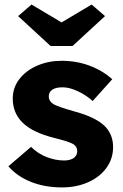

<svg xmlns="http://www.w3.org/2000/svg" viewBox="-20 -807 536 837"><path d="M16.6 -82.2 115.4 -166.8Q144.8 -137.2 183.4 -122.3Q222 -107.4 259.6 -107.4Q277 -107.4 290.2 -112.4Q303.4 -117.4 310 -126.6Q316.6 -135.8 316.6 -148.6Q316.6 -168 299.4 -178.6Q290.6 -184.2 268.5 -191.3Q246.4 -198.4 214.8 -206.2Q121.2 -229.8 77.8 -273Q35.6 -315 35.6 -377.2Q35.6 -425.6 65.1 -463.1Q94.6 -500.6 143.3 -521.3Q192 -542 248.2 -542Q313.6 -542 370.4 -520.7Q427.2 -499.4 469.4 -461.6L384 -366.6Q356.2 -392 319.5 -409.2Q282.8 -426.4 253.2 -426.4Q223.4 -426.4 208 -416.1Q192.6 -405.8 192.6 -386.2Q193.4 -364.8 214 -352.4Q225.6 -346.2 248.4 -338.4Q271.2 -330.6 306 -320.8Q353.8 -307.8 387.2 -291.1Q420.6 -274.4 440.6 -253.2Q473 -217.8 473 -165.8Q473 -115.4 444.2 -75.4Q415.4 -35.4 364.4 -12.7Q313.4 10 250.6 10Q174.4 10 113.9 -14.5Q53.4 -39 16.6 -82.2ZM59 -736.8 117.4 -787.2 263.4 -700.4H233.4L379.4 -787.2L437.8 -736.8L296.2 -606.4H200.6Z"/></svg>

Font: Easer Grotesk Variable
Style: Regular
Weight: 400
Designer: Boardeaser, Bonnie Shaver-Troup, Thomas Jockin
Foundry: Lexend
Version: Version 1.001;Glyphs 3.1.2 (3151)